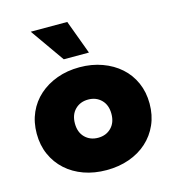

<svg xmlns="http://www.w3.org/2000/svg" viewBox="-106 -785 802 884"><g transform="rotate(-15 295.0 -343.0)"><path d="M295 10Q236 10 187 -7.5Q138 -25 102 -57.5Q66 -90 46 -135Q26 -180 26 -235Q26 -290 46 -335Q66 -380 102 -412Q138 -444 187 -462Q236 -480 295 -480Q353 -480 402.5 -462Q452 -444 488 -412Q524 -380 544 -335Q564 -290 564 -235Q564 -180 544 -135Q524 -90 488 -57.5Q452 -25 402.5 -7.5Q353 10 295 10ZM295 -144Q333 -144 357.5 -168.5Q382 -193 382 -235Q382 -277 357.5 -301.5Q333 -326 295 -326Q257 -326 232.5 -301.5Q208 -277 208 -235Q208 -193 232.5 -168.5Q257 -144 295 -144ZM235 -534 121 -696H295L355 -534Z"/></g></svg>

Font: Celebes Black
Style: Regular
Weight: 900
Designer: Anugrah Pasau
Foundry: Lafontype
Version: Version 1.000; ttfautohint (v1.8.4)